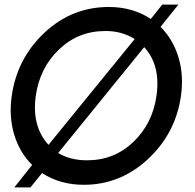

<svg xmlns="http://www.w3.org/2000/svg" viewBox="-20 -790 842 831"><path d="M674.8 -673.8Q729 -619.6 752.4 -542.2Q775.9 -464.8 763.2 -375Q740.2 -212.9 620.6 -101.6Q501 9.8 342.8 9.8Q239.7 9.8 162.1 -41L111.8 21H42L119.1 -76.2Q64.9 -129.4 41.5 -207.3Q18.1 -285.2 30.8 -375Q53.7 -537.1 172.4 -648.4Q291 -759.8 451.2 -759.8Q554.2 -759.8 632.8 -708L682.1 -770H752ZM134.8 -375Q116.7 -243.2 189.9 -163.1L563 -621.1Q506.8 -656.2 436 -655.8Q318.8 -655.8 235.4 -575.9Q151.9 -496.1 134.8 -375ZM356.9 -96.2Q474.1 -96.2 557.1 -175.5Q640.1 -254.9 657.2 -375Q676.3 -507.8 604 -585.9L231.9 -127.9Q283.7 -96.2 356.9 -96.2Z"/></svg>

Font: Oakes Grotesk
Style: Medium Italic
Weight: 500
Designer: Samuel Oakes
Foundry: Samuel Oakes
Version: Version 1.0 | wf-rip DC20170320